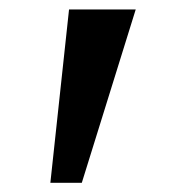

<svg xmlns="http://www.w3.org/2000/svg" viewBox="-20 -852 360 406"><path d="M267 -832 153 -465.5H86.5L126 -832Z"/></svg>

Font: Merriweather 36pt ExtraBold
Style: Regular
Weight: 800
Designer: Eben Sorkin
Foundry: Eben Sorkin
Version: Version 2.100